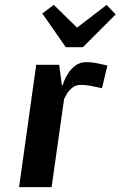

<svg xmlns="http://www.w3.org/2000/svg" viewBox="-20 -765 493 785"><path d="M153 -710 200 -745 295 -652 416 -745 453 -706 319 -572H249ZM397 -404Q397 -404 382.5 -407.5Q368 -411 348 -414.5Q328 -418 310 -418Q289 -418 274.5 -405.5Q260 -393 252 -379Q244 -365 242 -360L191 0H58L128 -500H222L233 -416H236Q236 -416 241 -430.5Q246 -445 257.5 -463.5Q269 -482 287.5 -496.5Q306 -511 334 -511Q351 -511 370.5 -507.5Q390 -504 404.5 -500.5Q419 -497 419 -497Z"/></svg>

Font: Arsenal SC
Style: Bold Italic
Weight: 700
Italic angle: -9.10001°
Designer: Andrij Shevchenko
Foundry: Stairsfor
Version: Version 2.001; ttfautohint (v1.8.4.7-5d5b)